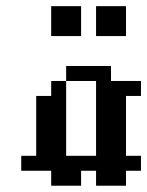

<svg xmlns="http://www.w3.org/2000/svg" viewBox="-20 -591 469 611"><path d="M95.2 -95.2H142.9V-47.6H95.2ZM142.9 -95.2H190.5V-47.6H142.9ZM190.5 -95.2H238.1V-47.6H190.5ZM238.1 -95.2H285.7V-47.6H238.1ZM142.9 -47.6H190.5V0H142.9ZM190.5 -47.6H238.1V0H190.5ZM47.6 -95.2H95.2V-47.6H47.6ZM95.2 -142.9H142.9V-95.2H95.2ZM95.2 -190.5H142.9V-142.9H95.2ZM95.2 -238.1H142.9V-190.5H95.2ZM142.9 -142.9H190.5V-95.2H142.9ZM142.9 -190.5H190.5V-142.9H142.9ZM142.9 -238.1H190.5V-190.5H142.9ZM142.9 -285.7H190.5V-238.1H142.9ZM285.7 -333.3H333.3V-285.7H285.7ZM285.7 -285.7H333.3V-238.1H285.7ZM333.3 -285.7H381V-238.1H333.3ZM285.7 -238.1H333.3V-190.5H285.7ZM333.3 -238.1H381V-190.5H333.3ZM333.3 -190.5H381V-142.9H333.3ZM285.7 -190.5H333.3V-142.9H285.7ZM285.7 -142.9H333.3V-95.2H285.7ZM333.3 -142.9H381V-95.2H333.3ZM285.7 -95.2H333.3V-47.6H285.7ZM285.7 -47.6H333.3V0H285.7ZM333.3 -47.6H381V0H333.3ZM333.3 -95.2H381V-47.6H333.3ZM381 -95.2H428.6V-47.6H381ZM190.5 -381H238.1V-333.3H190.5ZM238.1 -381H285.7V-333.3H238.1ZM285.7 -381H333.3V-333.3H285.7ZM381 -333.3H428.6V-285.7H381ZM333.3 -333.3H381V-285.7H333.3ZM142.9 -333.3H190.5V-285.7H142.9ZM95.2 -285.7H142.9V-238.1H95.2ZM142.9 -571.4H190.5V-523.8H142.9ZM190.5 -571.4H238.1V-523.8H190.5ZM190.5 -523.8H238.1V-476.2H190.5ZM142.9 -523.8H190.5V-476.2H142.9ZM285.7 -571.4H333.3V-523.8H285.7ZM333.3 -571.4H381V-523.8H333.3ZM333.3 -523.8H381V-476.2H333.3ZM285.7 -523.8H333.3V-476.2H285.7Z"/></svg>

Font: Jacquard 12
Style: Regular
Weight: 400
Designer: Sarah Cadigan-Fried
Version: Version 1.000; ttfautohint (v1.8.4.7-5d5b)